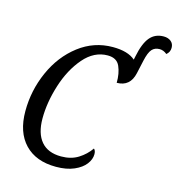

<svg xmlns="http://www.w3.org/2000/svg" viewBox="-124 -965 1005 1082"><g transform="rotate(15 378.5 -423.5)"><path d="M53 -249Q53 -370 102 -480Q151 -590 239 -657.5Q327 -725 437 -725Q525 -725 568 -687L572 -706Q588 -786 618 -821.5Q648 -857 698 -857Q724 -857 740.5 -843.5Q757 -830 757 -806Q757 -781 737 -765Q717 -782 694 -782Q666 -782 649.5 -763.5Q633 -745 622 -695L605 -618Q587 -536 509 -536Q510 -591 492 -631.5Q474 -672 421 -672Q342 -672 282 -602.5Q222 -533 189.5 -430.5Q157 -328 157 -234Q157 -147 196.5 -100.5Q236 -54 313 -54Q371 -54 412.5 -80Q454 -106 481 -145Q492 -136 492 -114Q492 -85 470.5 -56.5Q449 -28 405.5 -9Q362 10 300 10Q183 10 118 -58Q53 -126 53 -249Z"/></g></svg>

Font: Noto Serif Narrow
Style: Italic
Weight: 400
Width: 4
Italic angle: -12°
Designer: Monotype Design Team
Foundry: Monotype Imaging Inc.
Version: Version 1.001